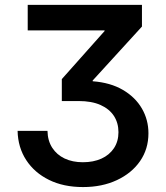

<svg xmlns="http://www.w3.org/2000/svg" viewBox="-20 -549 672 778"><path d="M316.4 209Q237.3 209 178.5 179.9Q119.6 150.9 86.2 99.6Q52.7 48.3 51.3 -18.6H172.4Q173.3 21.5 191.7 49.8Q210 78.1 241.9 93.3Q273.9 108.4 315.9 108.4Q358.4 108.4 390.9 93.8Q423.3 79.1 441.7 51.5Q460 23.9 460 -13.2Q460 -50.8 441.7 -79.1Q423.3 -107.4 387.5 -123.5Q351.6 -139.6 298.3 -139.6H230.5V-228.5L403.8 -423.3V-425.8H92.3V-529.3H555.2V-441.4L355.5 -222.7V-219.7Q427.2 -214.4 477.8 -184.8Q528.3 -155.3 554.9 -109.4Q581.5 -63.5 581.5 -8.8Q581.5 54.7 547.6 103.8Q513.7 152.8 453.6 180.9Q393.6 209 316.4 209Z"/></svg>

Font: Inter Cardless Tabular Medium
Style: Regular
Weight: 500
Designer: Rasmus Andersson
Foundry: rsms
Version: Version 4.000;git-4fc901f